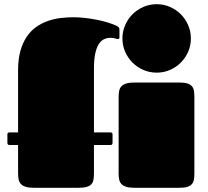

<svg xmlns="http://www.w3.org/2000/svg" viewBox="-20 -892 988 912"><path d="M426.3 -203.1V-68.4Q426.3 -50.8 423.8 -37.8Q421.4 -24.9 413.6 -16.6Q405.8 -8.3 391.4 -4.2Q377 0 353 0H141.1Q117.7 0 103 -4.4Q88.4 -8.8 80.1 -17.1Q71.8 -25.4 68.8 -38.1Q65.9 -50.8 65.9 -67.9V-203.1H25.4Q15.1 -203.1 15.1 -213.9V-252.9Q15.1 -263.2 25.4 -263.2H65.9V-558.1Q65.9 -610.8 76.9 -649.9Q87.9 -689 106.7 -717Q125.5 -745.1 150.9 -763.2Q176.3 -781.2 205.6 -791.7Q234.9 -802.2 266.4 -806.2Q297.9 -810.1 329.1 -810.1Q356 -810.1 385.5 -806.6Q415 -803.2 442.6 -797.6Q470.2 -792 494.1 -784.4Q518.1 -776.9 534.7 -769Q538.6 -767.1 543 -763.2Q547.4 -759.3 547.4 -749.5V-715.3Q547.4 -709 544.9 -707.8Q542.5 -706.5 540.5 -706.5Q534.2 -706.5 526.9 -709.5Q519.5 -712.4 504.9 -712.4Q488.8 -712.4 474.4 -705.8Q460 -699.2 449.2 -682.6Q438.5 -666 432.4 -637.7Q426.3 -609.4 426.3 -566.4V-263.2H504.4Q514.6 -263.2 514.6 -252.9V-213.9Q514.6 -203.1 504.4 -203.1ZM543.5 -432.1Q543.5 -448.7 546.4 -461.7Q549.3 -474.6 557.6 -482.9Q565.9 -491.2 580.6 -495.6Q595.2 -500 618.7 -500H832.5Q855 -500 868.9 -495.8Q882.8 -491.7 890.6 -483.4Q898.4 -475.1 900.9 -462.4Q903.3 -449.7 903.3 -432.1V-66.9Q903.3 -50.3 900.9 -37.8Q898.4 -25.4 890.6 -16.8Q882.8 -8.3 868.9 -4.2Q855 0 832.5 0H618.7Q595.2 0 580.6 -4.4Q565.9 -8.8 557.6 -17.1Q549.3 -25.4 546.4 -38.1Q543.5 -50.8 543.5 -67.9ZM561.5 -709Q561.5 -742.7 574.5 -772.5Q587.4 -802.2 609.4 -824.2Q631.3 -846.2 661.1 -859.1Q690.9 -872.1 724.6 -872.1Q757.8 -872.1 787.4 -859.1Q816.9 -846.2 838.9 -824.2Q860.8 -802.2 873.8 -772.5Q886.7 -742.7 886.7 -709Q886.7 -675.8 873.8 -646.2Q860.8 -616.7 838.9 -594.7Q816.9 -572.8 787.4 -559.8Q757.8 -546.9 724.6 -546.9Q690.9 -546.9 661.1 -559.8Q631.3 -572.8 609.4 -594.7Q587.4 -616.7 574.5 -646.2Q561.5 -675.8 561.5 -709Z"/></svg>

Font: Fascinate
Style: Regular
Weight: 900
Designer: Astigmatic (AOETI)
Foundry: Astigmatic (AOETI)
Version: Version 1.000